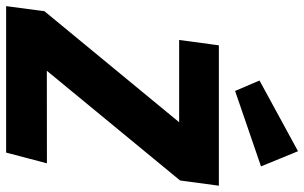

<svg xmlns="http://www.w3.org/2000/svg" viewBox="-224 -789 992 626"><g transform="rotate(90 272.0 -476.0)"><path d="M456.5 0H-21L-4.5 -124.8L357.5 -564.1H89.3L106.8 -693.6H564.5L547.4 -567.1L189.7 -132.7L491.5 -133ZM221.5 -826.1 452 -951.6 501.5 -831 255.5 -746.5Z"/></g></svg>

Font: Fira Sans Variable
Style: Italic
Weight: 397
Italic angle: -8°
Designer: Carrois Corporate & Edenspiekermann AG
Foundry: Carrois Corporate GbR & Edenspiekermann AG
Version: Version 4.202